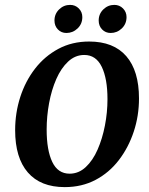

<svg xmlns="http://www.w3.org/2000/svg" viewBox="-20 -754 611 786"><path d="M245 12Q146 12 94 -48Q42 -108 42 -221Q42 -292 63 -357Q84 -422 123.5 -473Q163 -524 219 -554Q275 -584 345 -584Q445 -584 497 -524Q549 -464 549 -351Q549 -280 527.5 -215Q506 -150 466.5 -98.5Q427 -47 371 -17.5Q315 12 245 12ZM265 -43Q302 -43 331 -70Q360 -97 379.5 -141.5Q399 -186 409.5 -240Q420 -294 420 -348Q420 -432 396.5 -480.5Q373 -529 325 -529Q288 -529 259 -502Q230 -475 210.5 -430.5Q191 -386 181 -332Q171 -278 171 -224Q171 -139 194 -91Q217 -43 265 -43ZM433 -619Q412 -619 398 -633.5Q384 -648 384 -670Q384 -697 403 -715.5Q422 -734 448 -734Q469 -734 483.5 -719.5Q498 -705 498 -684Q498 -656 478.5 -637.5Q459 -619 433 -619ZM252 -619Q231 -619 217 -633.5Q203 -648 203 -670Q203 -697 222 -715.5Q241 -734 267 -734Q288 -734 302.5 -719.5Q317 -705 317 -684Q317 -656 297.5 -637.5Q278 -619 252 -619Z"/></svg>

Font: Rasa SemiBold
Style: Italic
Weight: 600
Italic angle: -7.10001°
Designer: Anna Giedrys (Yrsa+Rasa design), David Brezina (Yrsa art-direction, Rasa art-direction, design)
Foundry: Rosetta Type Foundry
Version: Version 2.004